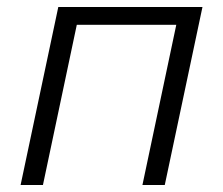

<svg xmlns="http://www.w3.org/2000/svg" viewBox="-20 -530 639 550"><path d="M39 0 147 -510H560L452 0H388L485 -459H200L103 0Z"/></svg>

Font: Saira Light
Style: Italic
Weight: 300
Italic angle: -12°
Designer: Hector Gatti with collaboration of the Omnibus-Type team
Foundry: Omnibus-Type
Version: Version 1.100; ttfautohint (v1.8.3)